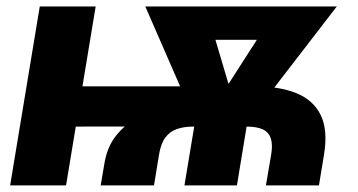

<svg xmlns="http://www.w3.org/2000/svg" viewBox="-20 -562 1085 582"><path d="M285.2 0 296.4 -65.9Q304.2 -114.3 329.3 -147.5Q354.5 -180.7 391.1 -201.4Q427.7 -222.2 470.5 -233.2Q513.2 -244.1 557.1 -248.3Q601.1 -252.4 641.1 -252.4L748.5 -300.3Q825.7 -300.8 877.9 -279.8Q930.2 -258.8 952.4 -212.6Q974.6 -166.5 961.9 -91.8L946.8 0H786.1L801.8 -92.3Q807.1 -123 801 -142.1Q794.9 -161.1 776.9 -169.7Q758.8 -178.2 728 -178.2H564.5Q537.6 -178.2 516.4 -170.9Q495.1 -163.6 481.2 -145Q467.3 -126.5 461.9 -92.3L446.8 0ZM10.7 0 100.6 -542.5H270L180.2 0ZM102.1 -178.2 122.6 -300.3H591.3L571.3 -178.7ZM539.1 0 578.6 -237.8H737.3L698.2 0ZM577.1 -183.1 420.4 -542.5H603L691.9 -242.7L665.5 -183.1ZM636.7 -183.1 632.8 -245.6 823.7 -542.5H1001L724.1 -183.1ZM505.9 -441.4 522.5 -542.5H916L899.4 -441.4Z"/></svg>

Font: Inter 16pt ExtraBold
Style: Italic
Weight: 800
Italic angle: -9.3988°
Version: Version 4.001;git-66647c0bb